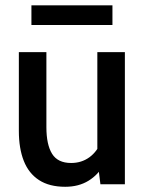

<svg xmlns="http://www.w3.org/2000/svg" viewBox="-20 -689 544 718"><path d="M224 9.5Q164.5 9.5 126 -15.5Q87.5 -40.5 69 -87.2Q50.5 -134 50.5 -199.5V-494H153.5V-213.5Q153.5 -148 174.8 -113.8Q196 -79.5 246 -79.5Q285 -79.5 314.5 -101Q344 -122.5 360 -163L344 -103.5V-494H447V0H355.5L345 -84.5L368 -73.5Q347.5 -35.5 310.8 -13Q274 9.5 224 9.5ZM97.5 -595.5V-669H400.5V-595.5Z"/></svg>

Font: Cabin SemiCondensedMedium
Style: Regular
Weight: 500
Width: 4
Designer: Pablo Impallari
Foundry: Pablo Impallari. http://www.impallari.com Igino Marini. http://www.ikern.com
Version: Version 3.001